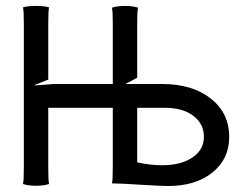

<svg xmlns="http://www.w3.org/2000/svg" viewBox="-20 -622 820 645"><path d="M440.9 -76.7Q483.4 -66.9 524.9 -66.9Q587.9 -66.9 626.5 -93Q665 -119.1 665 -162.1Q665 -206.1 629.4 -232.9Q593.8 -259.8 535.2 -259.8H440.9ZM358.9 -259.8H142.1V-58.1Q142.1 -12.7 145 -3.9Q127.4 2 101.1 2Q74.7 2 57.1 -3.9Q60.1 -12.7 60.1 -58.1V-542Q60.1 -588.4 57.1 -597.2Q71.8 -602.1 101.1 -602.1Q130.4 -602.1 145 -597.2Q142.1 -588.4 142.1 -542V-354.5L97.2 -336.9L98.1 -335L161.1 -339.8H358.9V-542Q358.9 -587.4 356 -596.2Q373.5 -602.1 399.9 -602.1Q426.3 -602.1 443.8 -596.2Q440.9 -587.4 440.9 -542V-360.8L401.4 -339.8H524.9Q626 -339.8 688 -291Q750 -242.2 750 -162.1Q750 -87.9 693.6 -42.5Q637.2 2.9 544.9 2.9Q522 2.9 456.1 -1.2Q390.1 -5.4 360.8 -5.9H356Q358.9 -14.6 358.9 -60.1Z"/></svg>

Font: Nikodecs
Style: Medium
Weight: 500
Version: Version 0.29